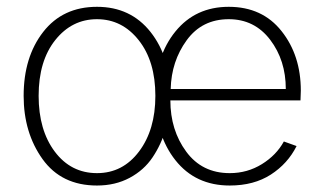

<svg xmlns="http://www.w3.org/2000/svg" viewBox="-20 -538 963 575"><path d="M95.7 -251Q95.7 -148.4 144 -84Q192.4 -19.5 270.5 -19.5Q347.7 -19.5 396.5 -84.5Q445.3 -149.4 445.3 -251Q445.3 -354.5 395.5 -417.5Q345.7 -480.5 270.5 -480.5Q195.3 -480.5 145.5 -418Q95.7 -355.5 95.7 -251ZM50.8 -251Q50.8 -367.2 109.4 -442.4Q168 -517.6 270.5 -517.6Q371.1 -517.6 430.7 -442.4Q490.2 -367.2 490.2 -251Q490.2 -199.2 476.6 -152.3Q462.9 -105.5 437 -66.9Q411.1 -28.3 368.2 -5.4Q325.2 17.6 270.5 17.6Q164.1 17.6 107.4 -61.5Q50.8 -140.6 50.8 -251ZM445.3 -253.9Q445.3 -370.1 505.4 -443.8Q565.4 -517.6 665 -517.6Q765.6 -517.6 823.2 -444.8Q880.9 -372.1 880.9 -266.6Q880.9 -260.7 880.4 -252Q879.9 -243.2 879.9 -237.3H490.2Q490.2 -148.4 537.6 -84Q585 -19.5 668 -19.5Q720.7 -19.5 764.2 -46.4Q807.6 -73.2 830.1 -114.3L868.2 -100.6Q841.8 -47.9 791 -15.1Q740.2 17.6 668 17.6Q565.4 17.6 505.4 -58.1Q445.3 -133.8 445.3 -253.9ZM491.2 -271.5H835.9Q835.9 -357.4 789.1 -418.9Q742.2 -480.5 665 -480.5Q585 -480.5 539.1 -417.5Q493.2 -354.5 491.2 -271.5Z"/></svg>

Font: Gothic A1 ExtraLight
Style: Regular
Weight: 275
Designer: HanYang I&C Co.,Ltd.
Foundry: HanYang I&C Co.,Ltd.
Version: Version 2.50